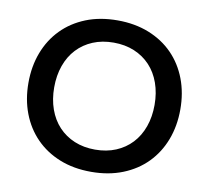

<svg xmlns="http://www.w3.org/2000/svg" viewBox="-77 -764 934 859"><g transform="rotate(10 390.0 -334.0)"><path d="M390 10Q310 10 246.5 -15.5Q183 -41 138 -87Q93 -133 69 -196Q45 -259 45 -334Q45 -409 69 -472Q93 -535 138 -581Q183 -627 246.5 -652.5Q310 -678 390 -678Q469 -678 533 -652.5Q597 -627 642 -581Q687 -535 711 -472Q735 -409 735 -334Q735 -259 711 -196Q687 -133 642 -87Q597 -41 533 -15.5Q469 10 390 10ZM390 -91Q442 -91 484 -108.5Q526 -126 556 -158Q586 -190 602 -235Q618 -280 618 -334Q618 -388 602 -433Q586 -478 556 -510Q526 -542 484 -559.5Q442 -577 390 -577Q338 -577 296 -559.5Q254 -542 224 -510Q194 -478 178 -433Q162 -388 162 -334Q162 -280 178 -235Q194 -190 224 -158Q254 -126 296 -108.5Q338 -91 390 -91Z"/></g></svg>

Font: Gantari SemiBold
Style: Regular
Weight: 600
Designer: Anugrah Pasau
Foundry: Lafontype
Version: Version 1.000; ttfautohint (v1.8.4)